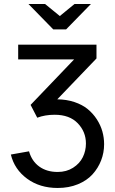

<svg xmlns="http://www.w3.org/2000/svg" viewBox="-20 -728 574 959"><path d="M268.1 210.9Q178.7 210.9 115.5 164.6Q52.2 118.2 34.2 43.9L125 27.8Q138.7 76.7 176 103.8Q213.4 130.9 268.1 130.9Q312 130.9 345 109.9Q377.9 88.9 393.6 57.1Q409.2 25.4 409.2 -11.2Q409.2 -69.8 368.4 -112.3Q327.6 -154.8 252.9 -154.8Q205.1 -154.8 166 -140.1L132.8 -204.1L350.1 -431.2H70.8V-504.9H461.9V-436L266.1 -231.9Q312.5 -231.4 351.8 -218.3Q391.1 -205.1 418 -183.1Q444.8 -161.1 463.6 -132.1Q482.4 -103 491.2 -71.8Q500 -40.5 500 -7.8Q500 34.7 485.1 73.2Q470.2 111.8 442.1 142.8Q414.1 173.8 368.9 192.4Q323.7 210.9 268.1 210.9ZM434.1 -708 310.1 -581.1H246.1L122.1 -708H205.1L278.8 -647.9L352.1 -708Z"/></svg>

Font: LT Superior Med
Style: Regular
Weight: 500
Designer: Daniel Lyons
Foundry: LyonsType
Version: Version 1.000